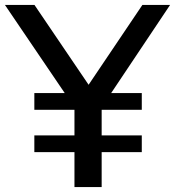

<svg xmlns="http://www.w3.org/2000/svg" viewBox="-29 -760 711 780"><path d="M273.5 0V-368L297 -289L-9 -740H111L349 -389H313L549.5 -740H662L360.5 -289L384 -366.5V0ZM110.5 -142V-210H547V-142ZM110.5 -314V-382H547V-314Z"/></svg>

Font: Encode Sans SemiExpanded Medium
Style: Regular
Weight: 500
Width: 6
Designer: Multiple Designers
Foundry: Impallari Type
Version: Version 3.002